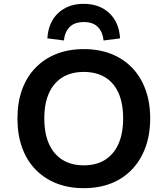

<svg xmlns="http://www.w3.org/2000/svg" viewBox="-20 -971 874 1001"><path d="M417 10Q338 10 274.5 -15Q211 -40 165 -87.5Q119 -135 95 -202Q71 -269 71 -353Q71 -437 95 -503.5Q119 -570 165 -617.5Q211 -665 274.5 -690Q338 -715 417 -715Q496 -715 559.5 -690Q623 -665 668.5 -618Q714 -571 738.5 -504Q763 -437 763 -354Q763 -270 738.5 -203Q714 -136 668.5 -88Q623 -40 559.5 -15Q496 10 417 10ZM417 -109Q482 -109 527.5 -137.5Q573 -166 597.5 -220.5Q622 -275 622 -353Q622 -432 598 -486Q574 -540 528 -568Q482 -596 417 -596Q352 -596 306 -568Q260 -540 235.5 -486Q211 -432 211 -353Q211 -275 235.5 -220.5Q260 -166 306 -137.5Q352 -109 417 -109ZM313 -760 227 -771Q232 -855 283.5 -903Q335 -951 416 -951Q498 -951 549.5 -903Q601 -855 606 -771L520 -760Q516 -803 491 -829.5Q466 -856 417 -856Q369 -856 343.5 -830.5Q318 -805 313 -760Z"/></svg>

Font: Nunito Sans 7pt
Style: Bold
Weight: 700
Designer: Vernon Adams
Foundry: Vernon Adams
Version: Version 3.101;gftools[0.9.27]